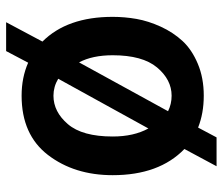

<svg xmlns="http://www.w3.org/2000/svg" viewBox="-70 -601 730 630"><g transform="rotate(-90 295.0 -286.0)"><path d="M35.2 -281.2Q35.2 -407.2 101.6 -493.7Q168 -580.1 295.9 -580.1Q355.5 -580.1 404.3 -558.6L442.4 -630.9H537.1L473.6 -511.7Q554.7 -430.7 554.7 -281.2Q554.7 -242.2 547.9 -203.1Q541 -164.1 522.5 -123.5Q503.9 -83 475.6 -52.2Q447.3 -21.5 400.9 -2Q354.5 17.6 295.9 17.6Q238.3 17.6 191.4 -1L159.2 59.6H64.5L121.1 -45.9Q35.2 -128.9 35.2 -281.2ZM405.3 -391.6 245.1 -99.6Q268.6 -87.9 295.9 -87.9Q348.6 -87.9 388.7 -135.7Q428.7 -183.6 428.7 -281.2Q428.7 -347.7 405.3 -391.6ZM351.6 -460Q325.2 -475.6 295.9 -475.6Q243.2 -475.6 202.6 -428.2Q162.1 -380.9 162.1 -281.2Q162.1 -211.9 188.5 -164.1Z"/></g></svg>

Font: Gothic A1
Style: Bold
Weight: 700
Version: Version 2.50